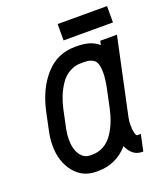

<svg xmlns="http://www.w3.org/2000/svg" viewBox="-121 -711 696 808"><g transform="rotate(-20 226.5 -307.0)"><path d="M231.4 -554.2V-627.4H452.6V-554.2ZM341.8 -370.1Q341.8 -393.6 336.9 -408.2Q332 -422.9 321.8 -429.2Q311.5 -435.5 301.8 -437.3Q292 -439 275.9 -439H267.1Q238.3 -439 214.4 -425Q190.4 -411.1 174.6 -387.2Q158.7 -363.3 148.4 -337.9Q138.2 -312.5 131.8 -283.7L114.3 -200.7Q109.4 -176.8 109.4 -154.8Q109.4 -112.3 126.5 -86.7Q143.6 -61 171.9 -61H180.7Q209.5 -61 233.2 -74.7Q256.8 -88.4 272.7 -112.1Q288.6 -135.7 298.8 -161.4Q309.1 -187 315.4 -216.3L333 -299.3Q341.8 -341.3 341.8 -370.1ZM267.1 -512.2H275.9Q338.9 -512.2 372.1 -481.9L376 -500H450.7L377.4 -156.7Q374 -141.1 374 -122.1Q374 -102.1 377.7 -87.6Q381.3 -73.2 386.7 -73.2H402.3L386.7 0H382.3Q337.4 0 316.4 -49.8Q261.2 12.2 180.7 12.2H171.9Q111.3 12.2 73.7 -34.9Q36.1 -82 36.1 -154.8Q36.1 -183.6 43 -216.3L60.5 -299.3Q81.1 -393.6 134 -452.9Q187 -512.2 267.1 -512.2Z"/></g></svg>

Font: Anka/Coder Narrow
Style: Italic
Weight: 400
Width: 3
Italic angle: -12°
Monospace: yes
Version: Version 001.100